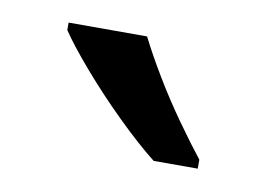

<svg xmlns="http://www.w3.org/2000/svg" viewBox="-35 -812 351 253"><g transform="rotate(10 140.5 -686.0)"><path d="M145 -766Q156 -744 172.5 -716.5Q189 -689 207.5 -663Q226 -637 241 -618V-606H182Q159 -624 130 -652.5Q101 -681 76.5 -709.5Q52 -738 40 -756V-766Z"/></g></svg>

Font: Noto Sans Symbols 2
Style: Regular
Weight: 400
Designer: Monotype Design Team
Foundry: Monotype Imaging Inc.
Version: Version 2.008; ttfautohint (v1.8.4.7-5d5b)